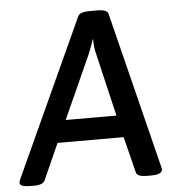

<svg xmlns="http://www.w3.org/2000/svg" viewBox="-67 -750 731 799"><g transform="rotate(-5 298.5 -350.0)"><path d="M29 2Q-16 2 -16 -15Q-16 -21 -11 -32L288 -685Q293 -694 305 -698Q317 -702 335 -702H370Q387 -702 399 -698Q411 -694 414 -685L577 -31Q579 -25 579 -19Q579 -10 568.5 -4Q558 2 532 2H513Q496 2 484.5 -2Q473 -6 470 -15L432 -167H156L88 -15Q83 -6 71.5 -2Q60 2 45 2ZM198 -259H410L348 -523Q344 -538 342.5 -553Q341 -568 341 -583H339Q334 -568 328.5 -552.5Q323 -537 317 -523Z"/></g></svg>

Font: Asap Medium
Style: Italic
Weight: 500
Italic angle: -6°
Designer: Pablo Cosgaya
Foundry: Omnibus-Type
Version: Version 3.001; ttfautohint (v1.8.3)